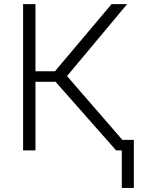

<svg xmlns="http://www.w3.org/2000/svg" viewBox="-20 -731 708 933"><path d="M92.3 0ZM250 -333.5H152.3V0H92.3V-710.9H152.3V-384.8H247.1L522 -710.9H597.7L305.7 -361.3L619.1 0H544.4ZM630.4 182.1H571.8V-51.3H630.4Z"/></svg>

Font: Roboto Light
Style: Regular
Weight: 300
Designer: Google
Version: Version 2.134; 2016; ttfautohint (v1.6)